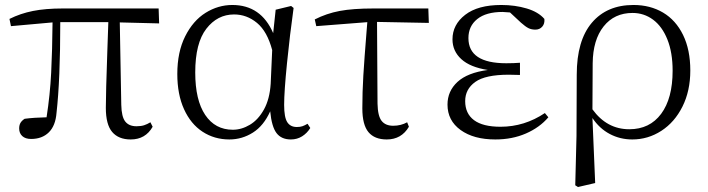

<svg xmlns="http://www.w3.org/2000/svg" viewBox="-20 -546 2844 771"><path d="M405 -113Q405 -171 411 -341L415 -457H222Q222 -226 207 -93Q203 -41 176 -14.5Q149 12 105 12Q82 12 69.5 0.5Q57 -11 57 -30Q57 -44 62.5 -53Q68 -62 79 -69Q117 -74 167 -75Q181 -165 185.5 -254.5Q190 -344 191 -456L24 -441L18 -470Q62 -492 112.5 -502Q163 -512 232 -512H617L619 -452L461 -456L467 -125Q468 -77 483 -58Q498 -39 528 -39Q546 -39 558.5 -43Q571 -47 584 -55L593 -37Q564 14 505 14Q456 14 430.5 -16Q405 -46 405 -113Z M692 -249Q692 -337 723.5 -400Q755 -463 805.5 -494.5Q856 -526 913 -526Q1028 -526 1077 -413L1087 -507L1149 -522L1159 -514Q1144 -407 1132.5 -292.5Q1121 -178 1121 -125Q1121 -75 1133.5 -55.5Q1146 -36 1172 -36Q1185 -36 1194 -39Q1203 -42 1215 -49L1226 -32Q1213 -11 1193 1.5Q1173 14 1148 14Q1110 14 1090.5 -11.5Q1071 -37 1065 -99Q1039 -41 995.5 -13.5Q952 14 901 14Q841 14 793.5 -17Q746 -48 719 -107.5Q692 -167 692 -249ZM920 -488Q853 -488 808.5 -430.5Q764 -373 764 -255Q764 -144 804 -84.5Q844 -25 915 -25Q950 -25 983.5 -45Q1017 -65 1040 -106.5Q1063 -148 1067 -210L1073 -345Q1053 -420 1012 -454Q971 -488 920 -488Z M1435 -111Q1435 -176 1439 -242.5Q1443 -309 1452 -420L1455 -457L1250 -441L1244 -468Q1291 -492 1344 -502Q1397 -512 1480 -512H1700L1702 -454L1494 -458L1496 -130Q1497 -80 1512.5 -60.5Q1528 -41 1559 -41Q1590 -41 1615 -55L1622 -37Q1592 14 1533 14Q1484 14 1459.5 -15.5Q1435 -45 1435 -111Z M1777 -126Q1777 -180 1817 -217Q1857 -254 1939 -265Q1868 -276 1832.5 -308.5Q1797 -341 1797 -388Q1797 -447 1848 -486.5Q1899 -526 1993 -526Q2048 -526 2095 -512Q2142 -498 2166 -470Q2168 -451 2157.5 -439Q2147 -427 2130 -427Q2114 -427 2102 -433Q2090 -439 2072 -455L2028 -496L1998 -498Q1932 -498 1896.5 -469.5Q1861 -441 1861 -393Q1861 -292 2013 -292Q2044 -292 2068 -294V-245L2023 -246Q1929 -246 1888.5 -217Q1848 -188 1848 -140Q1848 -90 1883.5 -63.5Q1919 -37 1990 -37Q2086 -37 2168 -92L2182 -75Q2147 -34 2092 -10Q2037 14 1969 14Q1882 14 1829.5 -24Q1777 -62 1777 -126Z M2524 -526Q2591 -526 2642.5 -495.5Q2694 -465 2723 -405.5Q2752 -346 2752 -263Q2752 -181 2720.5 -118Q2689 -55 2635.5 -20.5Q2582 14 2519 14Q2470 14 2428.5 -8Q2387 -30 2359 -72L2370 189L2301 205L2290 198L2295 0L2296 -246Q2296 -383 2356.5 -454.5Q2417 -526 2524 -526ZM2507 -27Q2589 -27 2635 -89Q2681 -151 2681 -262Q2681 -335 2660 -387.5Q2639 -440 2602.5 -467Q2566 -494 2520 -494Q2447 -494 2404 -440Q2361 -386 2360 -292L2359 -107Q2417 -27 2507 -27Z"/></svg>

Font: GL-CurulMinamoto Light
Style: Regular
Weight: 300
Designer: Eunice (kana); Ryoko NISHIZUKA 西塚涼子 (ideographs); Frank Grießhammer (Latin, Greek & Cyrillic); Wenlong ZHANG
Foundry: Gutenberg Labo; Adobe
Version: Version 1.002